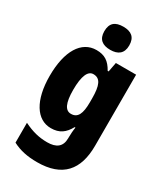

<svg xmlns="http://www.w3.org/2000/svg" viewBox="-244 -875 1048 1215"><g transform="rotate(30 280.0 -268.0)"><path d="M284 -776C225 -776 193 -751 193 -691C193 -632 227 -607 284 -607C340 -607 375 -632 375 -691C375 -751 342 -776 284 -776ZM211 -563C102 -563 35 -456 35 -273C35 -96 102 10 206 10C269 10 305 -18 334 -71H340C336 -49 334 -17 334 3V10C334 73 296 99 231 99C171 99 120 86 59 56V201C111 228 166 240 238 240C423 240 505 143 505 -34V-553H357L344 -484H337C306 -540 270 -563 211 -563ZM270 -421C321 -421 339 -378 339 -283V-256C339 -171 320 -132 271 -132C229 -132 208 -176 208 -271C208 -372 230 -421 270 -421Z"/></g></svg>

Font: Noto Sans Sinhala UI Condensed Black
Style: Regular
Weight: 900
Width: 3
Designer: Jelle Bosma - Monotype Design Team
Foundry: Monotype Imaging Inc.
Version: Version 2.006